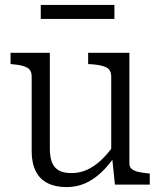

<svg xmlns="http://www.w3.org/2000/svg" viewBox="-20 -752 658 782"><path d="M183 -537V-147Q183 -113 191.5 -91Q200 -69 219.5 -58Q239 -47 272 -47Q304 -47 333.5 -60Q363 -73 391.5 -99.5Q420 -126 447 -165L449 -117Q421 -76 390 -47.5Q359 -19 325 -4.5Q291 10 251 10Q206 10 174 -6Q142 -22 125.5 -55Q109 -88 109 -136V-440Q109 -467 90 -477Q71 -487 34 -490L23 -491V-537ZM507 -537V-86Q507 -72 516.5 -64Q526 -56 543 -52Q560 -48 583 -46L590 -45V0H448L436 -117L433 -124V-440Q433 -467 414 -477Q395 -487 357 -490L339 -491V-537ZM146 -732H446V-675H146Z"/></svg>

Font: Roboto Serif SemiCondensed Light
Style: Regular
Weight: 300
Width: 4
Designer: Greg Gazdowicz
Foundry: Commercial Type
Version: Version 1.007